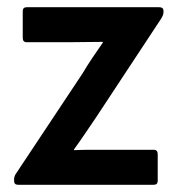

<svg xmlns="http://www.w3.org/2000/svg" viewBox="-20 -512 492 532"><path d="M30 0Q19 0 19 -11V-14Q19 -22 23 -29L209 -309Q222 -331 236.5 -352.5Q251 -374 265 -394V-396Q240 -396 216 -395.5Q192 -395 168 -395H54Q43 -395 43 -407V-481Q43 -492 54 -492H421Q433 -492 433 -482V-478Q433 -470 425 -458L247 -188Q232 -166 216.5 -143Q201 -120 185 -98V-96Q211 -97 232 -97Q253 -97 277 -97H406Q417 -97 417 -85V-11Q417 0 406 0Z"/></svg>

Font: Sofia Sans Semi Condensed
Style: Bold
Weight: 700
Designer: Botio Nikoltchev, Ani Petrova
Foundry: lettersoup
Version: Version 4.100; ttfautohint (v1.8.4.7-5d5b)